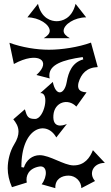

<svg xmlns="http://www.w3.org/2000/svg" viewBox="-20 -958 574 996"><path d="M238 -798C238 -783 225 -771 207 -760H342C323 -771 310 -783 310 -798C310 -831 367 -868 427 -868L372 -938C353 -860 300 -848 274 -848C248 -848 195 -860 177 -938L122 -868C182 -868 238 -831 238 -798ZM462 -179C447 -141 419 -99 360 -100C311 -101 238 -153 186 -153C148 -153 116 -128 104 -89L91 -91C90 -299 221 -337 272 -245L327 -315C305 -305 252 -291 257 -360C262 -429 333 -450 376 -405L429 -479C388 -481 381 -500 387 -528C401 -576 430 -608 487 -610L452 -737C386 -713 300 -700 234 -700C170 -700 95 -712 29 -736L52 -626C177 -695 252 -643 169 -569L238 -551C236 -557 236 -562 236 -567C236 -622 303 -647 409 -662L412 -650C355 -634 335 -585 326 -532C314 -465 269 -457 254 -533L189 -475C240 -479 209 -341 162 -341C125 -341 120 -353 109 -391L49 -339C62 -323 76 -303 76 -275C76 -257 70 -235 53 -208C32 -174 20 -126 20 -85C20 -54 27 -21 42 13L119 -11C112 -45 128 -84 183 -94C227 -102 227 -42 196 -2L267 18C265 -29 300 -47 336 -47C372 -47 402 -17 402 18L473 -19C438 -58 463 -113 524 -113Z"/></svg>

Font: Malebolge Adversarial
Style: Regular
Weight: 400
Designer: Ariel Martín Pérez
Foundry: Tunera Type Foundry
Version: Version 0.007;hotconv 1.0.109;makeotfexe 2.5.65596